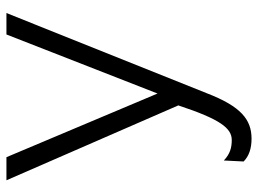

<svg xmlns="http://www.w3.org/2000/svg" viewBox="-120 -440 783 582"><g transform="rotate(-90 271.0 -149.5)"><path d="M72 198C88 214 111 222 141 222C199 222 239 190 279 86L522 -521H457L278 -63L85 -521H15L242 0C200 127 173 162 137 162C114 162 95 157 75 138Z"/></g></svg>

Font: Raleway Reg
Style: Regular
Weight: 400
Designer: Matt McInerney, Pablo Impallari, Rodrigo Fuenzalida
Foundry: Matt McInerney, Pablo Impallari, Rodrigo Fuenzalida
Version: Version 3.00 July 28, 2015